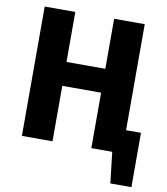

<svg xmlns="http://www.w3.org/2000/svg" viewBox="-92 -770 880 1013"><g transform="rotate(10 347.5 -263.5)"><path d="M601 -125H681V166H568L549 0H437V-297H229V0H65V-693H229V-425H437V-693H601Z"/></g></svg>

Font: Fira Sans BGR
Style: Bold
Weight: 700
Designer: bBox Type GmbH & Carrois Corporate GbR & Edenspiekermann AG
Foundry: bBox Type GmbH & Carrois Corporate GbR & Edenspiekermann AG
Version: Version 4.301